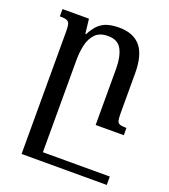

<svg xmlns="http://www.w3.org/2000/svg" viewBox="-140 -602 851 968"><g transform="rotate(20 286.0 -118.5)"><path d="M487 -100Q487 -73 490 -60Q493 -47 504.5 -43Q516 -39 540 -39V0H389V-301Q389 -366 368.5 -404.5Q348 -443 295 -443Q251 -443 227.5 -419Q204 -395 195 -357Q186 -319 186 -276V265H88V-394Q88 -420 84 -432.5Q80 -445 68 -449Q56 -453 32 -453V-492H174L183 -414H187Q207 -452 228.5 -470.5Q250 -489 276 -495.5Q302 -502 334 -502Q410 -502 448.5 -456.5Q487 -411 487 -313ZM98 265V220H545V265Z"/></g></svg>

Font: Noto Serif Armenian
Style: Regular
Weight: 400
Designer: Monotype Design Team
Foundry: Monotype Imaging Inc.
Version: Version 2.007